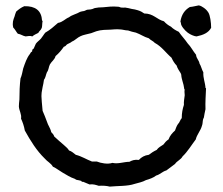

<svg xmlns="http://www.w3.org/2000/svg" viewBox="-20 -690 827 712"><path d="M742 -364C741 -384 733 -399 734 -422C728 -432 726 -445 720 -454C718 -467 708 -473 707 -487C696 -500 688 -517 676 -529C666 -544 653 -557 643 -572C632 -577 622 -583 614 -591C604 -596 595 -603 588 -611C561 -618 549 -640 515 -640C508 -645 501 -649 491 -652C485 -654 476 -656 468 -657C460 -659 452 -661 444 -662C440 -662 435 -661 430 -662C426 -662 423 -665 419 -665C397 -667 381 -665 362 -663C351 -663 340 -662 331 -660C327 -659 323 -656 320 -656C314 -654 309 -655 304 -654C299 -653 296 -650 291 -649C286 -648 282 -648 277 -646C264 -638 247 -635 236 -626C221 -620 213 -608 195 -605C180 -592 166 -579 148 -569C142 -562 138 -554 132 -547C126 -540 118 -535 113 -528C110 -523 108 -515 105 -510L100 -506C99 -504 100 -501 99 -499C98 -498 95 -497 94 -495L91 -490C79 -475 73 -456 66 -436C63 -423 61 -410 56 -399C53 -374 52 -348 52 -321C51 -312 50 -303 50 -295C51 -279 61 -266 58 -250C64 -237 69 -223 72 -206C93 -168 116 -131 146 -102C155 -91 169 -85 176 -72C189 -66 200 -57 212 -50C226 -42 241 -32 257 -27C259 -26 261 -24 264 -23C270 -22 276 -21 282 -19L283 -16C285 -15 287 -16 288 -16C296 -12 304 -10 312 -6C326 -8 336 -4 346 -1C362 -2 375 -1 387 2C418 -1 453 1 479 -8C493 -12 509 -15 521 -22C535 -26 549 -31 559 -39C574 -43 582 -54 597 -58L629 -82C636 -93 651 -98 657 -110C676 -128 690 -152 706 -173C710 -191 724 -205 729 -224C732 -231 731 -239 733 -247C733 -249 735 -251 736 -254C738 -264 739 -274 742 -285C741 -311 743 -335 744 -362C744 -363 743 -364 742 -364ZM663 -362V-359C665 -359 665 -359 665 -358C663 -351 665 -344 665 -337C664 -326 661 -314 662 -301C657 -286 654 -271 654 -252C648 -246 646 -235 640 -230C635 -223 632 -214 629 -206C619 -197 610 -187 605 -173C597 -168 591 -161 586 -154C577 -148 567 -143 561 -134C550 -129 541 -123 532 -116C516 -114 504 -107 495 -97C479 -99 469 -95 460 -90C439 -90 418 -81 397 -86C379 -80 354 -85 339 -91H321C300 -99 284 -110 261 -116C253 -122 246 -129 236 -132C231 -141 223 -146 216 -153C205 -162 192 -174 181 -184C179 -192 174 -195 170 -200C167 -215 158 -225 154 -239C149 -252 144 -266 138 -279L135 -312C135 -321 133 -332 134 -340C134 -349 137 -358 138 -367C140 -376 142 -385 143 -394C149 -401 150 -413 154 -422C161 -431 160 -441 165 -451C171 -462 183 -469 186 -482C198 -492 208 -504 217 -517C222 -517 225 -522 228 -525C232 -528 242 -531 247 -536C258 -540 267 -551 279 -556C289 -561 304 -563 318 -567L337 -574C343 -575 350 -578 356 -578C366 -580 378 -579 389 -580C401 -581 412 -582 424 -581C434 -581 444 -577 455 -577C464 -574 473 -571 484 -569C501 -563 514 -553 532 -548C538 -541 548 -538 554 -531C580 -517 595 -494 616 -476C621 -465 627 -455 635 -447C638 -436 645 -427 651 -417C650 -416 651 -415 652 -414C653 -394 661 -381 663 -362ZM652 -598C659 -582 676 -568 682 -565C688 -561 702 -555 709 -555C733 -560 753 -568 763 -587C763 -607 759 -633 753 -643C748 -651 743 -656 736 -661C730 -665 724 -669 717 -670C705 -668 696 -665 684 -664C665 -653 653 -636 649 -610C651 -607 651 -601 652 -598ZM136 -613C134 -651 111 -668 70 -667C58 -662 49 -655 40 -647C37 -641 36 -635 34 -629C29 -616 25 -606 29 -588C36 -581 40 -572 46 -565C58 -563 64 -557 75 -555C83 -556 92 -558 100 -555C106 -561 115 -564 122 -568C125 -575 132 -578 135 -587C137 -594 136 -603 138 -612C138 -613 137 -614 136 -613Z"/></svg>

Font: FuturaRener
Style: Regular
Weight: 400
Designer: BSozoo
Foundry: BSozoo
Version: Version 1.0